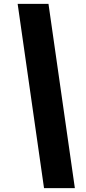

<svg xmlns="http://www.w3.org/2000/svg" viewBox="-20 -760 445 990"><path d="M230 -740 366 210H207L71 -740Z"/></svg>

Font: Georama Black
Style: Italic
Weight: 900
Italic angle: -9°
Designer: Jean-Baptiste Levee
Foundry: Production Type
Version: Version 1.000